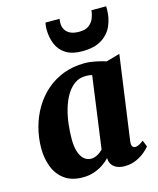

<svg xmlns="http://www.w3.org/2000/svg" viewBox="-123 -912 829 1008"><g transform="rotate(-15 292.0 -408.0)"><path d="M490 -109.5Q487.5 -90 492.8 -81.5Q498 -73 509 -73Q516 -73 526.5 -77.5Q537 -82 554 -95L568 -60.5Q562.5 -52 543.5 -35Q524.5 -18 495 -4Q465.5 10 427.5 10Q395.5 10 374.2 -5Q353 -20 350 -49L350.5 -55.5Q335 -39 313 -24Q291 -9 263.2 0.5Q235.5 10 201.5 10Q141.5 10 103.2 -17.8Q65 -45.5 47 -92Q29 -138.5 29 -193Q29 -250.5 43.5 -305.2Q58 -360 86 -407.5Q114 -455 154.8 -490.8Q195.5 -526.5 248 -546.8Q300.5 -567 363.5 -567Q392.5 -567 425 -560.2Q457.5 -553.5 479 -546L553.5 -567ZM387 -496.5Q379 -498.5 370.2 -499.5Q361.5 -500.5 352.5 -500.5Q318 -500.5 292 -482Q266 -463.5 247.5 -432.5Q229 -401.5 217.5 -362.2Q206 -323 201 -280.8Q196 -238.5 196 -198.5Q196 -159.5 204.8 -131.5Q213.5 -103.5 230 -88.5Q246.5 -73.5 269 -73.5Q278 -73.5 286.5 -76Q295 -78.5 303.2 -82.8Q311.5 -87 319 -92.8Q326.5 -98.5 333.5 -105.5ZM371 -630.5Q314 -630.5 280.5 -652.2Q247 -674 232.2 -710.8Q217.5 -747.5 217.5 -792.5Q217.5 -801.5 218.8 -810.5Q220 -819.5 221.5 -826H298Q297.5 -821 296.8 -815.5Q296 -810 296 -804Q296 -783.5 305 -767.5Q314 -751.5 332.8 -742.5Q351.5 -733.5 381 -733.5Q415.5 -733.5 434.5 -748.5Q453.5 -763.5 461.8 -785Q470 -806.5 471 -826H551.5Q551.5 -821.5 551.5 -817.5Q551.5 -813.5 551.5 -809Q551.5 -763 534 -722.2Q516.5 -681.5 476.8 -656Q437 -630.5 371 -630.5Z"/></g></svg>

Font: Merriweather 20pt Black
Style: Italic
Weight: 900
Italic angle: -7.8°
Version: Version 2.101